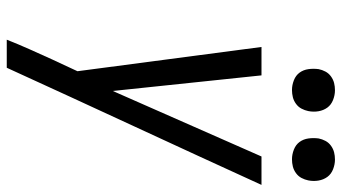

<svg xmlns="http://www.w3.org/2000/svg" viewBox="-236 -750 987 554"><g transform="rotate(90 257.0 -473.5)"><path d="M95 0Q108 -33 122.5 -65.5Q137 -98 152 -131L186 -204L116 -735H198L243 -306L432 -735H514Q430 -551 345 -367.5Q260 -184 176 0ZM440 -823Q426 -823 412 -828.5Q398 -834 390 -845Q382 -856 380 -870.5Q378 -885 380 -900Q382 -910 387 -919.5Q392 -929 401 -935.5Q410 -942 420 -944.5Q430 -947 441 -947Q455 -947 469 -941.5Q483 -936 491 -925Q499 -914 501.5 -899.5Q504 -885 501 -870Q499 -860 494 -850.5Q489 -841 480 -834.5Q471 -828 461 -825.5Q451 -823 440 -823ZM240 -823Q226 -823 212 -828.5Q198 -834 190 -845Q182 -856 180 -870.5Q178 -885 180 -900Q182 -910 187 -919.5Q192 -929 201 -935.5Q210 -942 220 -944.5Q230 -947 241 -947Q255 -947 269 -941.5Q283 -936 291 -925Q299 -914 301.5 -899.5Q304 -885 301 -870Q299 -860 294 -850.5Q289 -841 280 -834.5Q271 -828 261 -825.5Q251 -823 240 -823Z"/></g></svg>

Font: Iosevka Oblique
Style: Regular
Weight: 400
Italic angle: -9°
Monospace: yes
Designer: Belleve Invis
Foundry: Belleve Invis
Version: Version 32.5.0; ttfautohint (v1.8.4)